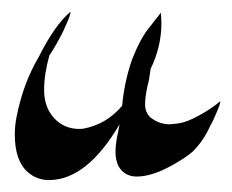

<svg xmlns="http://www.w3.org/2000/svg" viewBox="-20 -298 391 323"><path d="M62.5 4.9Q42 4.9 26.9 -8.3Q4.9 -27.3 4.9 -71.8Q4.9 -86.4 7.8 -101.1Q19 -158.2 45.4 -202.6Q71.8 -255.4 98.1 -277.8H98.6Q98.6 -273.4 92.3 -258.8L85.9 -244.6Q74.2 -221.2 63 -204.6Q54.2 -172.9 54.2 -146.5Q54.2 -113.8 75.7 -94.7Q91.3 -81.1 113.3 -81.1L120.1 -81.5Q159.2 -88.9 185.5 -120.1Q189 -159.7 202.1 -197.8Q216.3 -233.9 231.4 -252Q233.9 -254.9 237.1 -259.3Q240.2 -263.7 243.7 -267.6Q250.5 -276.4 250.5 -276.9Q251.5 -267.6 251.5 -258.3Q251.5 -219.7 233.4 -182.1Q231 -163.1 228.5 -154.8Q224.1 -135.7 224.1 -122.1Q224.1 -108.9 232.9 -100.6Q247.6 -88.9 265.6 -88.9Q268.6 -88.9 281.2 -90.6Q293.9 -92.3 314.9 -103.8Q335.9 -115.2 350.1 -127.4H350.6Q350.6 -123 344.2 -108.4L337.9 -94.2L333.5 -85.9Q322.3 -61 304.2 -43Q292 -32.2 267.1 -18.6Q234.9 -1 210 -1Q189.5 -1 179.2 -18.6Q174.3 -29.8 174.3 -42Q174.3 -56.6 178.7 -76.2L181.2 -88.9Q126 4.9 62.5 4.9Z"/></svg>

Font: Terrible Cursive
Style: Regular
Weight: 400
Designer: GGBotNet
Foundry: GGBotNet
Version: 1.00